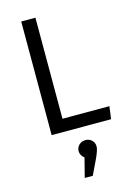

<svg xmlns="http://www.w3.org/2000/svg" viewBox="-143 -760 779 1123"><g transform="rotate(-15 246.5 -198.0)"><path d="M189 -688V-76.2H473.1L462.9 0H103V-688ZM339.8 131.8Q339.8 153.8 314.9 206.1L273.9 292H225.1L254.9 175.8Q231 156.7 231 131.8Q231 109.4 247.1 94.2Q263.2 79.1 286.1 79.1Q309.1 79.1 324.5 94.2Q339.8 109.4 339.8 131.8Z"/></g></svg>

Font: Fira Sans Book
Style: Regular
Weight: 350
Designer: Carrois Corporate & Edenspiekermann AG
Foundry: Carrois Corporate GbR & Edenspiekermann AG
Version: Version 4.203;PS 004.203;hotconv 1.0.88;makeotf.lib2.5.64775